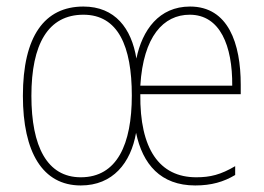

<svg xmlns="http://www.w3.org/2000/svg" viewBox="-20 -557 808 587"><path d="M561 -537C466 -537 415 -465 397 -378C382 -470 332 -537 235 -537C116 -537 50 -446 50 -264C50 -92 110 10 227 10C325 10 380 -59 396 -151C416 -55 471 10 577 10C626 10 664 -1 699 -22V-49C655 -23 623 -15 580 -15C467 -15 407 -102 409 -269H716V-298C716 -424 678 -537 561 -537ZM235 -512C341 -512 383 -416 383 -265C383 -116 338 -15 227 -15C124 -15 76 -109 76 -264C76 -422 127 -512 235 -512ZM560 -512C653 -512 691 -417 690 -295H409C418 -446 480 -512 560 -512Z"/></svg>

Font: Noto Sans Khmer UI Condensed Thin
Style: Regular
Weight: 100
Width: 3
Designer: Danh Hong and the Monotype Design Team
Foundry: Monotype Imaging Inc.
Version: Version 2.002